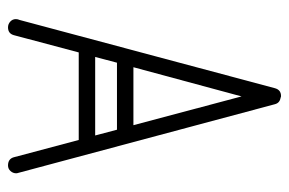

<svg xmlns="http://www.w3.org/2000/svg" viewBox="-138 -566 704 467"><g transform="rotate(90 213.5 -332.0)"><path d="M400 -25Q401 -22 401 -20Q401 -12 395.5 -6Q390 0 382 0Q366 0 362 -14L320 -172H107L65 -14Q61 0 46 0Q38 0 32 -5.5Q26 -11 26 -19Q26 -24 28 -28L194 -649Q198 -664 213 -664Q216 -664 217 -663Q230 -661 233 -649ZM143 -305H284L214 -568ZM118 -212H309L295 -265H132Z"/></g></svg>

Font: Libertine Sup Light
Style: Regular
Weight: 300
Designer: Bastien Sozeau
Foundry: NBR — Bastien Sozeau
Version: Version 2.003; ttfautohint (v1.8.4.7-5d5b);gftools[0.9.33]